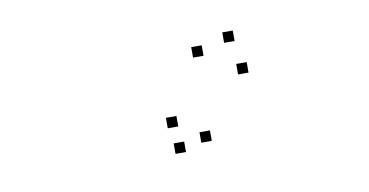

<svg xmlns="http://www.w3.org/2000/svg" viewBox="-37 -904 693 361"><g transform="rotate(-10 310.0 -724.0)"><path d="M288.3 -669.2V-689.2H268.3V-669.2ZM358.2 -791.8V-811.8H338.2V-791.8ZM420.5 -809V-829H400.5V-809ZM436 -746V-766H416V-746ZM345.7 -631.5V-651.5H325.7V-631.5ZM294.3 -619.3V-639.3H274.3V-619.3Z"/></g></svg>

Font: Monaspace Radon Dots Var
Style: Regular
Weight: 400
Designer: Riley Cran and the Lettermatic Team
Version: Version 1.100 (Monaspace Radon Dots)